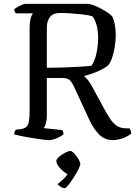

<svg xmlns="http://www.w3.org/2000/svg" viewBox="-20 -724 705 992"><path d="M232 0Q225 0 207.5 -2Q190 -4 167.5 -7.5Q145 -11 122 -15Q99 -19 80.5 -23Q62 -27 53 -30Q53 -38 56 -44Q59 -50 62 -54L88 -57Q106 -60 115.5 -68Q125 -76 129 -95Q133 -114 133 -148V-578Q133 -603 136 -619Q139 -635 143.5 -644Q148 -653 150 -655H63Q59 -658 56 -664.5Q53 -671 53 -675Q58 -681 69.5 -687.5Q81 -694 93 -699Q105 -704 110 -704H440Q462 -699 484 -688.5Q506 -678 526.5 -665.5Q547 -653 560 -639Q569 -621 573.5 -596Q578 -571 578 -545Q578 -511 572.5 -479Q567 -447 558 -422Q549 -397 536 -384Q525 -375 504.5 -364.5Q484 -354 460.5 -345.5Q437 -337 416 -332V-328Q428 -319 435.5 -309Q443 -299 454 -280L515 -168Q531 -138 546 -114.5Q561 -91 580 -76.5Q599 -62 628 -61H649Q651 -57 654.5 -50.5Q658 -44 658 -34Q645 -23 628.5 -15.5Q612 -8 595 -4Q578 0 563 0Q522 0 493.5 -28Q465 -56 442 -104L361 -279Q351 -300 340 -310Q329 -320 308 -321H222V-126Q222 -103 217 -86Q212 -69 206 -62L301 -52Q304 -50 306 -43.5Q308 -37 308 -30Q295 -19 272.5 -9.5Q250 0 232 0ZM222 -374Q268 -374 310 -375.5Q352 -377 388 -379Q424 -381 452 -384Q470 -409 478.5 -449Q487 -489 487 -528Q487 -563 479.5 -592.5Q472 -622 457 -640Q437 -646 406.5 -649.5Q376 -653 345 -655Q314 -657 291 -657Q254 -657 238 -636Q222 -615 222 -581ZM316 248Q304 248 293.5 241Q283 234 277 227Q293 216 310.5 198.5Q328 181 336 162L348 182Q338 182 325 174Q312 166 299.5 154.5Q287 143 279 130.5Q271 118 271 107Q271 100 279.5 91.5Q288 83 300 75Q312 67 324 61.5Q336 56 343 56Q350 56 358.5 64Q367 72 375.5 83Q384 94 389.5 106Q395 118 395 124Q395 131 385 151Q375 171 360.5 193.5Q346 216 333 232Q320 248 316 248Z"/></svg>

Font: Texturina Medium 12pt Light
Style: Regular
Weight: 300
Version: Version 1.002